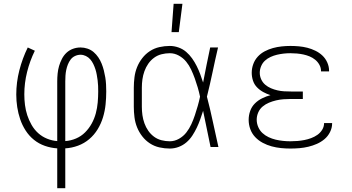

<svg xmlns="http://www.w3.org/2000/svg" viewBox="-20 -768 1840 1003"><path d="M279 215V7Q246 5 214.5 -6Q183 -17 157.5 -37.5Q132 -58 114 -86Q96 -114 85.5 -145Q75 -176 70 -208.5Q65 -241 65 -274Q65 -338 81 -400.5Q97 -463 125 -520L162 -503Q136 -450 121.5 -392Q107 -334 107 -275Q107 -247 110.5 -219.5Q114 -192 122.5 -166Q131 -140 145 -115.5Q159 -91 179.5 -72.5Q200 -54 226 -43.5Q252 -33 279 -31V-343Q279 -363 281 -383.5Q283 -404 288.5 -423Q294 -442 303.5 -460.5Q313 -479 327.5 -492.5Q342 -506 361 -513Q380 -520 401 -520Q419 -520 437 -514Q455 -508 469 -496Q483 -484 493.5 -468.5Q504 -453 511 -435.5Q518 -418 522.5 -400Q527 -382 530 -364Q533 -346 534 -327Q535 -308 535 -290Q535 -256 531.5 -222Q528 -188 518 -155Q508 -122 490 -92.5Q472 -63 446 -41Q420 -19 387.5 -7Q355 5 321 7V215ZM321 -31Q350 -33 377 -44.5Q404 -56 424.5 -76.5Q445 -97 459 -122.5Q473 -148 480.5 -176Q488 -204 490.5 -233Q493 -262 493 -290Q493 -305 492.5 -319.5Q492 -334 490 -348.5Q488 -363 485.5 -377.5Q483 -392 478.5 -406Q474 -420 467.5 -433.5Q461 -447 451.5 -458Q442 -469 428.5 -475.5Q415 -482 401 -482Q386 -482 372 -475.5Q358 -469 349 -457Q340 -445 334.5 -431Q329 -417 326 -402.5Q323 -388 322 -373Q321 -358 321 -343Z M867 8Q840 8 813 2Q786 -4 763 -19Q740 -34 723 -56Q706 -78 696 -103Q686 -128 682.5 -155.5Q679 -183 679 -210V-310Q679 -337 682.5 -364.5Q686 -392 696 -417Q706 -442 723 -464Q740 -486 763 -501Q786 -516 813 -522Q840 -528 867 -528Q890 -528 912.5 -520Q935 -512 952.5 -497Q970 -482 983.5 -463Q997 -444 1007.5 -423Q1018 -402 1026 -380.5Q1034 -359 1041 -337Q1050 -383 1059 -428.5Q1068 -474 1078 -520H1119Q1104 -456 1090.5 -391.5Q1077 -327 1061 -263Q1078 -198 1092 -132Q1106 -66 1121 0H1080Q1070 -47 1060.5 -94.5Q1051 -142 1041 -189Q1034 -167 1026 -144.5Q1018 -122 1008 -101Q998 -80 985 -60Q972 -40 954 -24.5Q936 -9 913.5 -0.5Q891 8 867 8ZM867 -30Q892 -30 915 -43Q938 -56 953.5 -76Q969 -96 979.5 -119Q990 -142 998 -166Q1006 -190 1013 -214.5Q1020 -239 1025 -263Q1020 -287 1013 -311Q1006 -335 997.5 -358.5Q989 -382 978.5 -404.5Q968 -427 952.5 -446Q937 -465 914.5 -477.5Q892 -490 867 -490Q845 -490 823.5 -484.5Q802 -479 784.5 -466Q767 -453 754.5 -435Q742 -417 734.5 -396Q727 -375 724 -353.5Q721 -332 721 -310V-210Q721 -188 724 -166.5Q727 -145 734.5 -124Q742 -103 754.5 -85Q767 -67 784.5 -54Q802 -41 823.5 -35.5Q845 -30 867 -30ZM876 -600 887 -748H933L914 -600Z M1497 8Q1472 8 1447.5 5.5Q1423 3 1399 -3.5Q1375 -10 1352.5 -22Q1330 -34 1313 -52Q1296 -70 1287.5 -93.5Q1279 -117 1279 -142Q1279 -166 1287 -188.5Q1295 -211 1311.5 -227.5Q1328 -244 1349.5 -254.5Q1371 -265 1393 -271Q1374 -277 1355.5 -287Q1337 -297 1322.5 -312Q1308 -327 1301.5 -347Q1295 -367 1295 -388Q1295 -411 1303 -433Q1311 -455 1326.5 -472Q1342 -489 1363 -500Q1384 -511 1406 -517Q1428 -523 1451 -525.5Q1474 -528 1497 -528Q1519 -528 1541.5 -526Q1564 -524 1585.5 -518.5Q1607 -513 1627.5 -503Q1648 -493 1664 -478Q1680 -463 1689.5 -442Q1699 -421 1699 -399V-395H1657V-397Q1657 -414 1648.5 -429.5Q1640 -445 1626.5 -456Q1613 -467 1597 -473.5Q1581 -480 1564.5 -483.5Q1548 -487 1531 -488.5Q1514 -490 1497 -490Q1479 -490 1461.5 -488Q1444 -486 1427 -482Q1410 -478 1393.5 -470.5Q1377 -463 1364 -451Q1351 -439 1344 -422Q1337 -405 1337 -388Q1337 -370 1344.5 -353.5Q1352 -337 1365.5 -325.5Q1379 -314 1395.5 -307Q1412 -300 1429.5 -296Q1447 -292 1464.5 -291Q1482 -290 1500 -290H1562V-251H1500Q1480 -251 1460.5 -249.5Q1441 -248 1422 -243.5Q1403 -239 1385 -231.5Q1367 -224 1352 -211.5Q1337 -199 1329 -180.5Q1321 -162 1321 -143Q1321 -123 1329 -104.5Q1337 -86 1351 -73Q1365 -60 1383 -51.5Q1401 -43 1420 -38.5Q1439 -34 1458.5 -32Q1478 -30 1497 -30Q1516 -30 1534 -31.5Q1552 -33 1570 -36.5Q1588 -40 1605.5 -46.5Q1623 -53 1638 -63.5Q1653 -74 1663 -90Q1673 -106 1673 -125H1715V-123Q1715 -100 1704 -78Q1693 -56 1675 -41Q1657 -26 1635.5 -16.5Q1614 -7 1591 -1.5Q1568 4 1544.5 6Q1521 8 1497 8Z"/></svg>

Font: Iosevka Extralight Extended
Style: Regular
Weight: 200
Width: 7
Monospace: yes
Designer: Belleve Invis
Foundry: Belleve Invis
Version: Version 32.5.0; ttfautohint (v1.8.4)